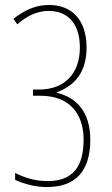

<svg xmlns="http://www.w3.org/2000/svg" viewBox="-20 -744 451 774"><path d="M169 10C285 10 344 -54 344 -181C344 -293 288 -351 209 -370V-372C283 -399 329 -455 329 -552C329 -662 271 -724 178 -724C124 -724 80 -704 34 -668L50 -646C89 -681 132 -700 176 -700C255 -700 302 -647 302 -552C302 -449 242 -383 137 -383H113V-358H143C259 -358 317 -287 317 -181C317 -70 272 -14 172 -14C122 -14 80 -27 41 -47V-19C79 -1 126 10 169 10Z"/></svg>

Font: Noto Sans Oriya ExtCond Thin
Style: Regular
Weight: 100
Width: 2
Designer: Amélie Bonet and Sol Matas
Foundry: Google LLC
Version: Version 2.006